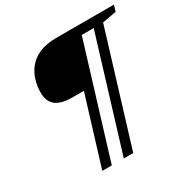

<svg xmlns="http://www.w3.org/2000/svg" viewBox="-181 -856 1103 1129"><g transform="rotate(-30 371.0 -292.0)"><path d="M258 114.5H193.5L442.5 -698H614L596 -638H488.5ZM403.5 114.5H339.5L588 -698H741.5L729 -656.5L634 -639ZM482.5 -698 375.5 -347.5H255Q181.5 -347.5 145.5 -376.2Q109.5 -405 109.5 -465Q109.5 -508 122.2 -549.8Q135 -591.5 162.8 -625Q190.5 -658.5 236.2 -678.2Q282 -698 348 -698Z"/></g></svg>

Font: Newsreader 9pt Medium
Style: Italic
Weight: 500
Italic angle: -17°
Designer: Hugues Gentile
Foundry: Production Type
Version: Version 1.003